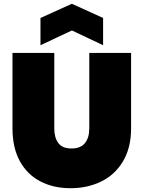

<svg xmlns="http://www.w3.org/2000/svg" viewBox="-20 -988 759 1015"><path d="M267 -708V-309Q267 -260 288.5 -231.5Q310 -203 358 -203Q406 -203 429 -231.5Q452 -260 452 -309V-708H673V-309Q673 -208 631 -136.5Q589 -65 516 -29Q443 7 353 7Q263 7 193.5 -29Q124 -65 85 -136Q46 -207 46 -309V-708ZM360 -827 194 -749V-893L360 -968L525 -893V-749Z"/></svg>

Font: Poppins Black A&M
Style: Regular
Weight: 900
Designer: Ninad Kale (Devanagari), Jonny Pinhorn (Latin)
Foundry: Indian Type Foundry
Version: 4.004